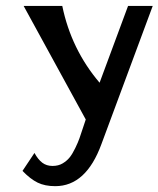

<svg xmlns="http://www.w3.org/2000/svg" viewBox="-20 -450 543 658"><path d="M418.9 -429.7H503.4L327.6 43.9Q274.9 188 169.4 188Q133.8 188 108.9 175.8Q84 163.6 57.1 135.7L98.1 74.2Q110.4 96.7 125 107.7Q139.6 118.7 159.9 118.7Q180.2 118.7 194.8 109.9Q209.5 101.1 219 89.1Q228.5 77.1 238 57.4Q247.6 37.6 252.4 23.7Q257.3 9.8 264.4 -12Q271.5 -33.7 273.9 -40.5L61 -429.7H193.4Q224.1 -280.8 321.3 -166.5Z"/></svg>

Font: Rachana
Style: Bold
Weight: 700
Designer: Hussain KH
Foundry: Hussain KH, Rajeesh K Nambiar, Santhosh Thottingal, Swathanthra Malayalam Computing (http://smc.org.in)
Version: Version 7.0.0+20221109